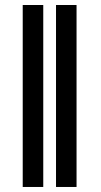

<svg xmlns="http://www.w3.org/2000/svg" viewBox="-20 -743 403 763"><path d="M151.9 -723.1V0H70.3V-723.1ZM284.2 -723.1V0H202.6V-723.1Z"/></svg>

Font: Inter 18pt Medium
Style: Regular
Weight: 500
Designer: Rasmus Andersson
Foundry: rsms
Version: Version 4.001;git-66647c0bb